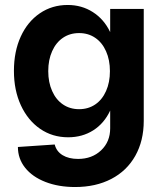

<svg xmlns="http://www.w3.org/2000/svg" viewBox="-20 -536 664 772"><path d="M52 55 200 45Q207 73 231.8 88Q256.5 103 294 103Q350 103 386.5 68.5Q423 34 423 -20V-500H558V-50Q558 29.9 524 90.5Q490 151 427.5 183.5Q365 216 282 216Q215 216 162.5 195.5Q110 175 81 138.5Q52 102 52 55ZM36 -251Q36 -329 63.4 -388.9Q90.7 -448.7 140 -482.4Q189.3 -516 252 -516Q308.6 -516 353.3 -487.4Q398 -458.9 422.5 -407.9Q447 -356.8 447 -290V-210Q447 -143 423 -91.5Q399 -40 355 -12Q311 16 254 16Q190.6 16 141.3 -18Q92 -52 64 -112.5Q36 -173 36 -251ZM422 -249.9Q422 -295 406.4 -329.9Q390.9 -364.9 362.9 -383.9Q335 -403 298 -403Q261 -403 233.1 -384Q205.1 -365 189.6 -330.1Q174 -295.3 174 -250.1Q174 -205 189.6 -170.1Q205.1 -135.1 233.1 -116.1Q261 -97 298 -97Q335 -97 362.9 -116Q390.9 -135 406.4 -169.9Q422 -204.7 422 -249.9Z"/></svg>

Font: Uncut Sans Variable
Style: Regular
Weight: 400
Designer: Kasper Nordkvist
Foundry: UNCUT.wtf
Version: Version 1.304;Glyphs 3.2 (3246)